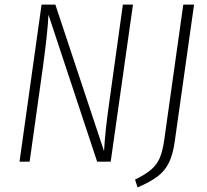

<svg xmlns="http://www.w3.org/2000/svg" viewBox="-20 -704 902 836"><path d="M462 0H403L191 -640Q188 -566 166 -406L109 0H65L161 -684H221L433 -46Q438 -135 455 -253L515 -684H559ZM741 -89Q733 -31 715.5 4.5Q698 40 666.5 64Q635 88 579 112L568 78Q613 56 638 34.5Q663 13 675.5 -16Q688 -45 695 -94L778 -684H825Z"/></svg>

Font: Fira Sans Condensed ExtraLight
Style: Italic
Weight: 275
Width: 3
Italic angle: -8°
Designer: Carrois Corporate & Edenspiekermann AG
Foundry: Carrois Corporate GbR & Edenspiekermann AG
Version: Version 4.203